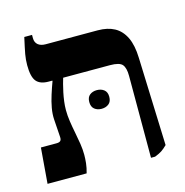

<svg xmlns="http://www.w3.org/2000/svg" viewBox="-99 -740 811 840"><g transform="rotate(-15 307.0 -320.0)"><path d="M483 7V-364.2Q483 -399.8 470.3 -415.3Q457.6 -430.8 414.2 -430.8H136.7Q98.2 -430.8 81.3 -451.4Q64.5 -472.1 64.5 -524.3Q64.5 -549.4 68.9 -574Q73.4 -598.6 84.3 -647H119.4V-632.6Q119.4 -612.8 132 -602.4Q144.6 -592 166.3 -592H401.8Q446.7 -592 477.7 -575.1Q508.7 -558.1 526 -522Q543.2 -486 544.8 -429.1L559 -30.2Q545.1 -16.3 533 -8.3Q520.8 -0.4 501.5 7ZM16.3 0 29.4 -161.2H100Q113.1 -161.2 118.2 -166.5Q123.4 -171.9 122.4 -184.5L117 -264.5Q115.4 -289.1 120.3 -316.4Q125.2 -343.8 134.4 -372.6Q143.6 -401.5 153.5 -428.2V-465.1H202.4V-430.8Q199.1 -419.9 194.8 -403.9Q190.5 -387.9 186.6 -368.9Q182.6 -349.9 180 -329.8Q177.4 -309.6 177.4 -290.8Q177.4 -266.1 181.4 -239.3Q185.4 -212.5 190.9 -185Q196.4 -157.6 200.4 -131.5Q204.4 -105.4 204.4 -81.1Q204.4 -64.1 202.3 -43.7Q200.1 -23.3 193.4 0ZM285.2 -298.3Q285.2 -319.8 298.1 -330Q311 -340.3 330.3 -340.3Q349.6 -340.3 362.7 -330Q375.8 -319.8 375.8 -298.3Q375.8 -276.6 362.7 -266.2Q349.6 -255.8 330.3 -255.8Q311 -255.8 298.1 -266.2Q285.2 -276.6 285.2 -298.3Z"/></g></svg>

Font: Noto Serif Hebrew
Style: Regular
Weight: 400
Designer: Monotype Design Team
Foundry: Monotype Imaging Inc.
Version: Version 2.003